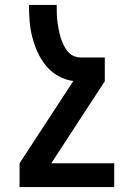

<svg xmlns="http://www.w3.org/2000/svg" viewBox="-20 -540 540 775"><path d="M59 215V119L276 -213Q244 -217 215 -233.5Q186 -250 165.5 -275Q145 -300 131.5 -330Q118 -360 110 -391.5Q102 -423 99.5 -455.5Q97 -488 97 -520H209Q209 -507 209 -494.5Q209 -482 210 -469Q211 -456 213 -443.5Q215 -431 217.5 -418Q220 -405 223.5 -393Q227 -381 232 -369Q237 -357 243.5 -346Q250 -335 259.5 -326Q269 -317 281 -312.5Q293 -308 306 -308H403V-212L187 119H441V215Z"/></svg>

Font: Iosevka Term Curly
Style: Bold
Weight: 700
Designer: Belleve Invis
Foundry: Belleve Invis
Version: Version 32.3.0